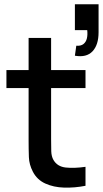

<svg xmlns="http://www.w3.org/2000/svg" viewBox="-20 -867 480 896"><path d="M379 0Q328 10 279 8.5Q230 7 191.5 -10.5Q153 -28 133.5 -65.5Q116 -99 114.8 -133.8Q113.5 -168.5 113.5 -212.5V-690H218.5V-217.5Q218.5 -185 219.2 -161Q220 -137 229.5 -120.5Q247.5 -89.5 286.8 -85.2Q326 -81 379 -88.5ZM10 -456V-540H379V-456ZM329.5 -607 336 -653.5Q357.5 -652 369.5 -661.5Q381.5 -671 385.5 -688Q389.5 -705 387 -726.5H329.5V-847H440V-716.5Q440 -657.5 411.8 -627.5Q383.5 -597.5 329.5 -607Z"/></svg>

Font: Manrope ExtraLight SemiBold
Style: Regular
Weight: 600
Version: Version 4.504